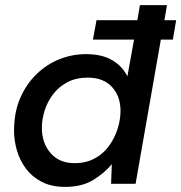

<svg xmlns="http://www.w3.org/2000/svg" viewBox="-20 -720 710 752"><path d="M235 12Q182 12 144 -7.5Q106 -27 82 -59Q58 -91 46.5 -130Q35 -169 35 -208Q35 -280 59 -335.5Q83 -391 123.5 -430Q164 -469 214 -488.5Q264 -508 316 -508Q380 -508 420 -484Q460 -460 479 -421L505 -565H344L358 -641H518L528 -700H634L624 -641H670L657 -565H610L511 0H415L418 -77Q389 -42 345 -15Q301 12 235 12ZM144 -219Q144 -160 178 -120.5Q212 -81 272 -81Q317 -81 351 -99.5Q385 -118 407 -148.5Q429 -179 440.5 -215Q452 -251 452 -286Q452 -344 418 -380Q384 -416 324 -416Q278 -416 244 -398Q210 -380 188 -351Q166 -322 155 -287.5Q144 -253 144 -219Z"/></svg>

Font: Rethink Sans Medium
Style: Italic
Weight: 500
Italic angle: -10°
Designer: The Rethink Sans project authors (Hans Thiessen). DM Sans designed by Colophon Foundry.
Foundry: Rethink Communications LLC
Version: Version 1.001